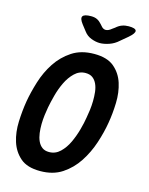

<svg xmlns="http://www.w3.org/2000/svg" viewBox="-139 -1036 877 1132"><g transform="rotate(15 300.0 -470.0)"><path d="M240 -112Q279 -112 307.5 -139.5Q336 -167 354.5 -206.5Q373 -246 385 -289.5Q397 -333 402 -366Q406 -387 409.5 -414Q413 -441 413.5 -469.5Q414 -498 411 -524.5Q408 -551 398.5 -572Q389 -593 372.5 -605.5Q356 -618 329 -618Q291 -618 262.5 -590.5Q234 -563 215 -523.5Q196 -484 184.5 -440.5Q173 -397 167 -365Q163 -344 159.5 -316.5Q156 -289 155.5 -261Q155 -233 158.5 -206Q162 -179 171.5 -158Q181 -137 197.5 -124.5Q214 -112 240 -112ZM218 10Q139 10 97 -26.5Q55 -63 37.5 -118.5Q20 -174 22.5 -240Q25 -306 35 -366Q45 -424 65.5 -490Q86 -556 122.5 -611.5Q159 -667 214.5 -703.5Q270 -740 350 -740Q429 -740 471.5 -704Q514 -668 531.5 -613Q549 -558 547 -493Q545 -428 535 -370Q525 -309 503 -242.5Q481 -176 444 -119.5Q407 -63 352 -26.5Q297 10 218 10ZM274 -950Q296 -950 311 -942.5Q326 -935 339 -920L347 -911Q360 -894 376.5 -894Q393 -894 413 -911L427 -921Q445 -937 463.5 -943.5Q482 -950 503 -950Q545 -950 549 -935Q553 -920 518 -890L475 -854Q450 -831 419 -820.5Q388 -810 363 -810Q338 -810 310.5 -820.5Q283 -831 266 -854L238 -890Q214 -921 223 -935.5Q232 -950 274 -950Z"/></g></svg>

Font: Maple Mono
Style: Bold Italic
Weight: 700
Italic angle: -10°
Monospace: yes
Designer: subframe7536
Version: Version 7.000